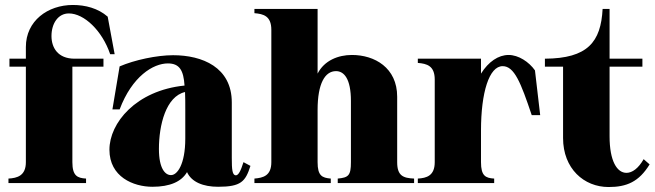

<svg xmlns="http://www.w3.org/2000/svg" viewBox="-20 -736 2635 772"><path d="M14 -18V0H326V-18C291 -20 271 -29 271 -84V-468H396V-500H280C212 -500 187 -545 187 -591C187 -641 213 -682 257 -682C318 -682 391 -613 423 -518H441L413 -669C374 -703 323 -716 273 -716C172 -716 84 -652 84 -547V-500H18V-468H84V-84C84 -29 49 -20 14 -18Z M593 15C664 15 710 -6 732 -44C750 -4 797 15 857 15C949 15 967 -6 987 -69L959 -84C948 -49 939 -31 928 -31C914 -32 912 -54 912 -101V-324C912 -466 793 -514 676 -514C611 -514 521 -495 461 -469L432 -296H461C511 -429 596 -481 655 -481C702 -481 718 -453 722 -392C526 -372 420 -241 420 -134C420 -25 516 15 593 15ZM667 -32C645 -32 619 -57 619 -137C619 -233 647 -348 724 -366C725 -346 725 -319 725 -296V-179C725 -74 692 -31 667 -32Z M1003 -18V0H1310V-18C1275 -21 1257 -29 1257 -84V-294C1257 -401 1287 -450 1331 -450C1363 -450 1391 -420 1391 -330V-84C1391 -30 1381 -22 1338 -18V0H1645V-18C1601 -20 1577 -29 1577 -84V-347C1577 -464 1486 -515 1395 -515C1340 -515 1284 -493 1257 -440V-700H1003V-683C1039 -680 1071 -672 1071 -616V-84C1071 -29 1038 -21 1003 -18Z M1914 -84V-211C1914 -365 1947 -470 2001 -470C2048 -470 2074 -404 2118 -273H2152L2131 -453C2107 -487 2065 -515 2025 -515C1984 -515 1944 -488 1914 -440V-500H1660V-483C1696 -480 1728 -472 1728 -416V-84C1728 -29 1695 -20 1660 -18V0H1967V-18C1932 -20 1914 -29 1914 -84Z M2171 -468H2244V-181C2244 -58 2328 16 2427 16C2500 16 2549 -5 2592 -75L2568 -96C2547 -59 2522 -41 2499 -41C2461 -41 2431 -88 2431 -188V-468H2563V-500H2431V-700H2403C2396 -567 2343 -501 2171 -500Z"/></svg>

Font: Sprat Condesed
Style: Bold
Weight: 700
Width: 3
Designer: Ethan Nakache
Foundry: Collletttivo
Version: Version 2.000;Glyphs 3.2 (3217)